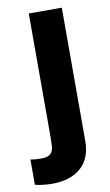

<svg xmlns="http://www.w3.org/2000/svg" viewBox="-132 -565 471 825"><g transform="rotate(-10 103.5 -152.0)"><path d="M-47 208V98Q-36 100 -26 101Q-16 102 -2 102Q19 102 30.5 97Q42 92 47.5 81.5Q53 71 54 55Q55 39 55 18V-521H199V59Q199 136 153.5 176.5Q108 217 27 217Q10 217 -12.5 214.5Q-35 212 -47 208Z"/></g></svg>

Font: Rosa Sans
Style: Bold
Weight: 700
Designer: Pentagram / MCKL
Foundry: Pentagram / MCKL
Version: Version 1.005;September 16, 2019;FontCreator 11.5.0.2425 64-